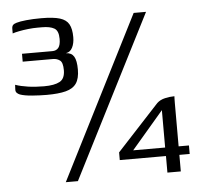

<svg xmlns="http://www.w3.org/2000/svg" viewBox="-47 -584 743 708"><g transform="rotate(-5 324.5 -230.0)"><path d="M126.3 -251.4Q101.4 -251.4 72.9 -253.6Q44.3 -255.8 27.9 -261.6Q20.8 -264.4 16.4 -269.2Q12 -274 12.7 -282.6L13.5 -298.7Q33.9 -291.6 60.7 -287.8Q87.4 -283.9 119.4 -283.9Q158 -283.9 177.6 -294.6Q197.3 -305.3 197.3 -336.8Q197.3 -365.5 186.3 -373.3Q175.4 -381.2 161.2 -381.2H48.8V-410.4H161.2Q175.9 -410.4 183.9 -420.4Q191.8 -430.5 191.8 -453Q191.8 -483.3 176.1 -492.3Q160.4 -501.4 131.1 -501.4Q126.5 -501.4 122.4 -501.4Q118.3 -501.4 113.7 -501.4Q98 -501.4 79.5 -499.4Q61 -497.4 45.3 -494.2Q29.5 -491.1 21.2 -488.1V-505.4Q21.2 -514.5 25.4 -519.1Q29.6 -523.6 39.2 -526.2Q50.9 -529.9 75.4 -532.4Q99.9 -534.9 130.7 -534.9Q175.6 -534.9 199.5 -527.5Q223.4 -520.2 232.9 -502.9Q242.5 -485.7 242.5 -455.3Q242.5 -432.4 234.4 -416.5Q226.3 -400.7 210.7 -398.7V-398.4Q231 -397.7 240 -382.8Q249 -367.9 249 -334.7Q249 -301.6 236.6 -283.5Q224.2 -265.4 197.2 -258.4Q170.2 -251.4 126.3 -251.4ZM517.9 -524.6 213.2 75.4H168.4L472.1 -524.6ZM544.8 72.8V11.5H373.8V-17L530 -186Q542.1 -197.4 560.3 -201.4Q578.5 -205.5 595 -205.5Q594.7 -204.2 594.6 -195.5Q594.4 -186.9 594.4 -181.8V-20H632.6V11.5H594.4V72.8ZM426.2 -20H544.5V-158.4Z"/></g></svg>

Font: Genos Thin
Style: Regular
Weight: 100
Designer: Robert E. Leuschke
Foundry: Robert E. Leuschke
Version: Version 1.010